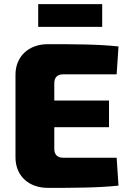

<svg xmlns="http://www.w3.org/2000/svg" viewBox="-20 -907 627 930"><path d="M475 -887H165V-777H475ZM286 -143C258 -143 243 -158 243 -186V-291H508V-420H243V-504C243 -532 258 -547 286 -547H545L554 -682C456 -693 326 -693 212 -693C119 -693 55 -634 55 -545V-145C55 -56 118 3 212 3C326 3 456 3 554 -8L545 -143Z"/></svg>

Font: Exo 2 Extra Bold
Style: Regular
Weight: 800
Designer: Natanael Gama
Version: Version 1.001;PS 001.001;hotconv 1.0.88;makeotf.lib2.5.64775